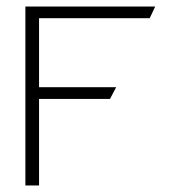

<svg xmlns="http://www.w3.org/2000/svg" viewBox="-20 -585 548 590"><path d="M58 -15H100V-281H318L337 -317H100V-529H440L457 -565H58Z"/></svg>

Font: Charger Sport
Style: HLExt
Weight: 100
Designer: Jasper
Foundry: Cannot Into Space Fonts
Version: Version 1.1